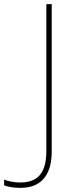

<svg xmlns="http://www.w3.org/2000/svg" viewBox="-118 -734 369 928"><path d="M-19 174C93 174 132 97 132 -2V-714H106V-5C106 86 77 148 -19 148C-50 148 -80 142 -98 134V162C-81 168 -56 174 -19 174Z"/></svg>

Font: Noto Sans Arabic Thin
Style: Regular
Weight: 100
Designer: Monotype Design Team, Nadine Chahine, Nizar Qandah and Khaled Hosny
Foundry: Monotype Imaging Inc.
Version: Version 2.012